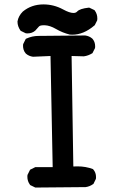

<svg xmlns="http://www.w3.org/2000/svg" viewBox="-20 -843 540 863"><path d="M103 -48.8Q103 -51.8 103.5 -56.6L115.2 -80.1L138.7 -91.8H216.8L207 -591.3L128.4 -587.9Q109.9 -590.3 96.2 -602.1Q88.9 -610.4 86.2 -619.4Q83.5 -628.4 83.5 -636.7Q83.5 -640.1 84 -644.5L95.7 -668L98.1 -669.4Q125 -681.6 153.3 -681.6L362.8 -683.6Q381.3 -681.2 395 -669.4Q407.7 -655.3 407.7 -634.8Q407.7 -631.8 407.2 -627L395.5 -604Q376.5 -592.3 356.9 -589.8L301.8 -591.3L309.6 -94.7Q319.3 -95.2 328.6 -95.2Q365.2 -95.2 397.9 -83L399.4 -81.1Q411.6 -67.4 411.6 -46.9Q411.6 -43.9 411.1 -39.1L399.9 -16.1L397.9 -15.1Q382.8 -4.4 364.7 -2L138.7 0L115.7 -11.2L114.7 -12.7Q103 -28.3 103 -48.8ZM176.8 -729.5Q159.7 -729.5 154.8 -723.6Q146.5 -713.4 138.2 -705.1Q124 -692.9 103.5 -692.9Q100.6 -692.9 95.7 -693.4L72.8 -704.6Q58.6 -724.1 58.6 -746.1V-746.6Q63 -771.5 82.5 -791Q121.6 -823.2 175.3 -823.2Q221.7 -823.2 263.2 -800.8Q292.5 -784.7 310.1 -784.7Q321.3 -784.7 327.1 -791.5Q338.9 -804.2 378.9 -808.6H381.3L404.8 -797.4L405.8 -795.9Q417.5 -780.3 417.5 -759.8Q417.5 -756.8 417 -752L405.8 -729.5L404.3 -728.5Q356 -687 304.7 -687Q296.4 -687 293.9 -687.5Q260.7 -695.8 231.4 -712.9Q204.6 -728.5 181.2 -729.5Q179.2 -729.5 176.8 -729.5Z"/></svg>

Font: Bakudai
Style: Bold
Weight: 700
Version: Version 1.48